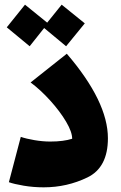

<svg xmlns="http://www.w3.org/2000/svg" viewBox="-20 -782 517 822"><path d="M18 -2 69 -196Q92 -188 127.5 -182Q163 -176 195 -176Q252 -176 289 -188Q289 -217 263 -261Q237 -305 195.5 -351Q154 -397 111 -429L266 -552Q442 -347 442 -190Q442 -65 354.5 -22.5Q267 20 167 20Q123 20 81.5 13Q40 6 18 -2ZM263 -584 169 -662 107 -584 9 -665 87 -762 182 -685 244 -762 343 -682Z"/></svg>

Font: FiraGO Heavy
Style: Italic
Weight: 900
Italic angle: -8°
Designer: bBox Type GmbH
Foundry: bBox Type GmbH
Version: Version 1.001